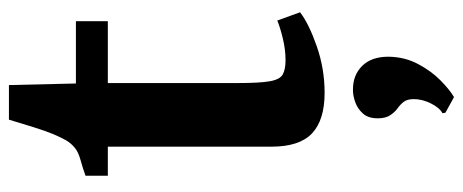

<svg xmlns="http://www.w3.org/2000/svg" viewBox="-323 -414 1036 430"><g transform="rotate(-90 195.0 -199.0)"><path d="M202 10Q141.5 10 111.5 -18Q81.5 -46 81.5 -109.5V-475.5H16.5V-525.5Q33 -531.5 51.2 -536.5Q69.5 -541.5 79 -549.5Q89.5 -558 96 -569.5Q102.5 -581 109.5 -597.5Q117 -615.5 126.2 -645.2Q135.5 -675 142 -697H219.5L223 -547H362.5V-475.5H224V-185Q224 -135.5 228 -112.8Q232 -90 243.2 -83.8Q254.5 -77.5 275.5 -77.5Q298.5 -77.5 323.5 -83.5Q348.5 -89.5 364 -96L382.5 -45Q357.5 -25.5 307 -7.8Q256.5 10 202 10ZM283 153Q282.5 189.5 266.5 219.5Q250.5 249.5 229.5 270Q208.5 290.5 193 299.5H192L157.5 280.5L156.5 274Q169 267 178.5 247.8Q188 228.5 188 210Q188 195 182 187.2Q176 179.5 167.5 173.5Q159 167.5 152 157Q145 146.5 145 129Q145 107.5 156 95.5Q167 83.5 181.5 78.5Q196 73.5 207 73.5H210Q242 73.5 262.5 94.2Q283 115 283 153Z"/></g></svg>

Font: Merriweather Text Regular
Style: Bold
Weight: 700
Designer: Eben Sorkin
Foundry: Eben Sorkin
Version: Version 2.100; ttfautohint (v1.7.19-72a1) -l 8 -r 50 -G 200 